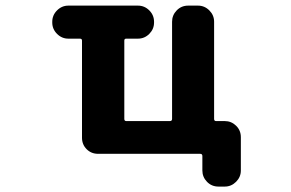

<svg xmlns="http://www.w3.org/2000/svg" viewBox="-20 -568 1040 687"><path d="M761.7 99.6Q737.3 99.6 720.7 82.5Q704.1 65.4 704.1 42V-9.8Q704.1 -17.6 696.3 -17.6H331.1Q306.6 -17.6 290 -34.2Q273.4 -50.8 273.4 -75.2V-422.9Q273.4 -429.7 265.6 -429.7H224.6Q201.2 -429.7 184.1 -446.8Q167 -463.9 167 -487.3V-490.2Q167 -513.7 184.1 -530.8Q201.2 -547.9 224.6 -547.9H473.6Q497.1 -547.9 514.2 -530.8Q531.2 -513.7 531.2 -490.2V-487.3Q531.2 -463.9 514.2 -446.8Q497.1 -429.7 473.6 -429.7H431.6Q424.8 -429.7 424.8 -422.9V-142.6Q424.8 -134.8 431.6 -134.8H587.9Q595.7 -134.8 595.7 -142.6V-490.2Q595.7 -513.7 612.3 -530.8Q628.9 -547.9 653.3 -547.9H688.5Q711.9 -547.9 729 -530.8Q746.1 -513.7 746.1 -490.2V-142.6Q746.1 -134.8 752.9 -134.8H784.2Q807.6 -134.8 824.7 -118.2Q841.8 -101.6 841.8 -77.1V42Q841.8 65.4 824.7 82.5Q807.6 99.6 784.2 99.6Z"/></svg>

Font: Rounded Mgen+ 2m bold
Style: Bold
Weight: 700
Designer: [Source Han Sans]
Ryoko NISHIZUKA  (kana & ideographs); Paul D. Hunt (Latin, Greek & Cyrillic); Wenlong ZHANG  (bopomofo
Version: Version 1.059.20150602